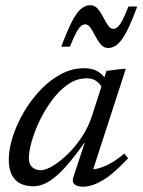

<svg xmlns="http://www.w3.org/2000/svg" viewBox="-20 -692 536 722"><path d="M255.5 -24.5 309.5 -189H320.5Q281.5 -131 250.5 -92.8Q219.5 -54.5 194 -32.2Q168.5 -10 147 -0.8Q125.5 8.5 105.5 8.5Q77.5 8.5 56.8 -1.8Q36 -12 24.5 -34.2Q13 -56.5 13 -92Q13 -130.5 27.5 -176.5Q42 -222.5 68.2 -268Q94.5 -313.5 130 -351.5Q165.5 -389.5 207.8 -412.5Q250 -435.5 296 -435.5Q326.5 -435.5 346.5 -424Q366.5 -412.5 381.5 -389.5L363 -362Q357.5 -376.5 342.8 -387Q328 -397.5 305.5 -397.5Q268.5 -397.5 236 -375Q203.5 -352.5 176.5 -316.5Q149.5 -280.5 129.8 -239.5Q110 -198.5 99.2 -160.5Q88.5 -122.5 88.5 -97Q88.5 -74.5 101.2 -63.2Q114 -52 133.5 -52Q151.5 -52 178 -67.8Q204.5 -83.5 233.2 -111Q262 -138.5 286.8 -175.5Q311.5 -212.5 325.5 -255L380.5 -425.5L441 -433H453L324 -35.5L314.5 -56Q331.5 -53.5 353.5 -59.8Q375.5 -66 399.8 -80.2Q424 -94.5 447 -114.5L462 -97Q406 -37 365.5 -13.5Q325 10 292 10Q269.5 10 259.8 0.8Q250 -8.5 255.5 -24.5ZM496 -667.5Q475.5 -611.5 458.2 -577.2Q441 -543 424 -527.2Q407 -511.5 387 -511.5Q370.5 -511.5 359 -525Q347.5 -538.5 338.5 -556.2Q329.5 -574 320.5 -587.2Q311.5 -600.5 300.5 -600.5Q293 -600.5 285 -594.2Q277 -588 267 -570Q257 -552 243 -516.5H210.5Q231.5 -573 248.5 -607Q265.5 -641 282.5 -656.8Q299.5 -672.5 319.5 -672.5Q336 -672.5 347.5 -659Q359 -645.5 368 -627.8Q377 -610 386 -596.8Q395 -583.5 406 -583.5Q413.5 -583.5 421.5 -589.8Q429.5 -596 439.5 -614.2Q449.5 -632.5 463 -667.5Z"/></svg>

Font: Newsreader 17pt
Style: Italic
Weight: 400
Italic angle: -17°
Version: Version 1.003